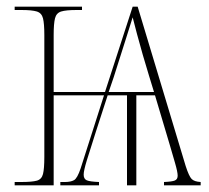

<svg xmlns="http://www.w3.org/2000/svg" viewBox="-20 -556 626 576"><path d="M24 0V-10H44Q76 -10 90.5 -14Q105 -18 109 -34Q113 -50 113 -85V-451Q113 -485 109 -501Q105 -517 90.5 -521.5Q76 -526 44 -526H24V-536H226V-526H210Q178 -526 163.5 -521.5Q149 -517 145 -501Q141 -485 141 -451V-280H295L378 -536H393L537 -58Q547 -27 555 -19Q563 -11 582 -10V0H472V-10Q496 -11 504.5 -14.5Q513 -18 513 -29Q513 -40 505 -67.5Q497 -95 490 -119L445 -270H389V0H361V-270H303L268 -162Q250 -106 240.5 -75Q231 -44 231 -32Q231 -19 240.5 -15Q250 -11 277 -10V0H161V-10H175Q192 -10 202 -15.5Q212 -21 222 -51L292 -270H141V0ZM306 -280H442L427 -329Q418 -358 408.5 -391Q399 -424 391 -454Q383 -484 378 -504Q372 -485 358.5 -442Q345 -399 321 -324Z"/></svg>

Font: Noto Serif Display Condensed Thin
Style: Regular
Weight: 100
Width: 3
Designer: Monotype Design Team
Foundry: Monotype Imaging Inc.
Version: Version 2.009